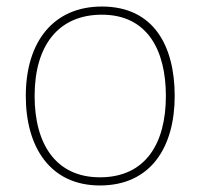

<svg xmlns="http://www.w3.org/2000/svg" viewBox="-20 -624 615 588"><path d="M515 -330C515 -483 451 -604 292 -604C145 -604 59 -498 59 -330C59 -173 134 -56 286 -56C443 -56 515 -175 515 -330ZM86 -330C86 -486 160 -579 292 -579C433 -579 488 -468 488 -330C488 -185 426 -81 286 -81C151 -81 86 -183 86 -330Z"/></svg>

Font: Noto Sans Malayalam UI Thin
Style: Regular
Weight: 100
Designer: Jelle Bosma - Monotype Design Team
Foundry: Monotype Imaging Inc.
Version: Version 2.104